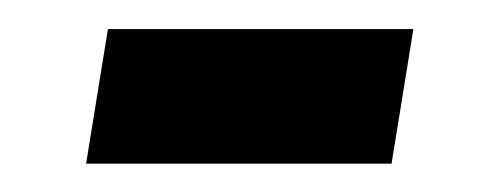

<svg xmlns="http://www.w3.org/2000/svg" viewBox="-20 -325 340 132"><path d="M39.2 -212.5 54.2 -305H264.2L249.2 -212.5Z"/></svg>

Font: Familjen Grotesk Medium
Style: Italic
Weight: 500
Italic angle: -9.46201°
Designer: Anders Wikstroem, Jonas Baeckman, Matilda Gysing, Kristian Moeller
Foundry: Familjen STHLM AB
Version: Version 2.002; ttfautohint (v1.8.4.7-5d5b)